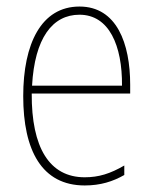

<svg xmlns="http://www.w3.org/2000/svg" viewBox="-20 -557 468 587"><path d="M223 -537C106 -537 51 -423 51 -263C51 -97 108 10 239 10C287 10 325 -2 360 -22V-51C317 -26 282 -15 239 -15C131 -15 76 -106 77 -271H378V-298C378 -424 337 -537 223 -537ZM223 -512C314 -512 354 -417 353 -295H78C86 -440 140 -512 223 -512Z"/></svg>

Font: Noto Sans Condensed Thin
Style: Regular
Weight: 100
Width: 3
Designer: Monotype Design Team
Foundry: Monotype Imaging Inc.
Version: Version 2.013